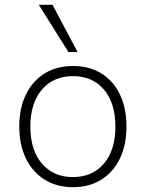

<svg xmlns="http://www.w3.org/2000/svg" viewBox="-20 -769 605 797"><path d="M283 8Q215 8 165 -23.5Q115 -55 87.5 -111.5Q60 -168 60 -244Q60 -320 87.5 -376.5Q115 -433 165 -464Q215 -495 283 -495Q351 -495 401 -464Q451 -433 478 -376.5Q505 -320 505 -244Q505 -168 478 -111.5Q451 -55 401 -23.5Q351 8 283 8ZM282 -34Q364 -34 411.5 -90Q459 -146 459 -244Q459 -341 411.5 -397Q364 -453 283 -453Q202 -453 154 -397Q106 -341 106 -244Q106 -146 154 -90Q202 -34 282 -34ZM264 -553 141 -749H198L302 -553Z"/></svg>

Font: Nunito Sans 10pt ExtraLight
Style: Regular
Weight: 250
Designer: Vernon Adams
Foundry: Vernon Adams
Version: Version 3.101;gftools[0.9.27]